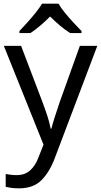

<svg xmlns="http://www.w3.org/2000/svg" viewBox="-20 -786 550 1046"><path d="M1 -536H95L211 -231Q226 -191 238 -154.5Q250 -118 256 -85H260Q266 -110 279 -150.5Q292 -191 306 -232L415 -536H510L279 74Q251 150 206.5 195Q162 240 84 240Q60 240 42 237.5Q24 235 11 232V162Q22 164 37.5 166Q53 168 70 168Q116 168 144.5 142Q173 116 189 73L217 2ZM299 -766Q311 -744 333.5 -716.5Q356 -689 380.5 -662.5Q405 -636 424 -617V-606H362Q336 -622 308 -645.5Q280 -669 253 -696Q226 -669 199 -646Q172 -623 146 -606H86V-617Q105 -637 128.5 -663Q152 -689 174 -716.5Q196 -744 209 -766Z"/></svg>

Font: Noto Sans Sundanese
Style: Regular
Weight: 400
Designer: Monotype Design Team (Regular), Sérgio L. Martins (other weights)
Foundry: Monotype Imaging Inc.
Version: Version 2.003